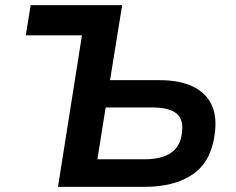

<svg xmlns="http://www.w3.org/2000/svg" viewBox="-20 -725 914 745"><path d="M205 0 298 -588H80L99 -705H454L407 -414H598Q676 -414 727 -390Q778 -366 800.5 -319.5Q823 -273 813 -203Q799 -98 728.5 -49Q658 0 541 0ZM358 -107H541Q607 -107 643.5 -132Q680 -157 686 -210Q693 -262 664.5 -285Q636 -308 570 -308H390Z"/></svg>

Font: Nunito Sans 7pt
Style: Bold Italic
Weight: 700
Italic angle: -9°
Version: Version 3.101;gftools[0.9.27]